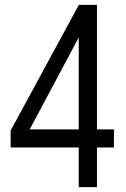

<svg xmlns="http://www.w3.org/2000/svg" viewBox="-20 -770 517 790"><path d="M304 0V-163.2H23.8V-232.8L304.5 -750H379V-237.5H448.8V-163.2H379V0ZM86 -207.2 67.8 -237.5H304V-616Z"/></svg>

Font: Mohave Light
Style: Regular
Weight: 300
Designer: Gumpita Rahayu
Foundry: Tokotype
Version: Version 2.003